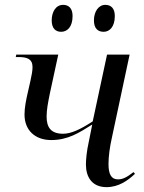

<svg xmlns="http://www.w3.org/2000/svg" viewBox="-20 -761 595 791"><path d="M407 -630C431 -630 453 -650 453 -695C453 -727 437 -741 414 -741C385 -741 367 -712 367 -677C367 -644 383 -630 407 -630ZM232 -630C257 -630 279 -650 279 -695C279 -727 263 -741 240 -741C210 -741 193 -712 193 -677C193 -644 209 -630 232 -630ZM419 10C468 10 507 -17 536 -45L530 -52C502 -30 485 -22 466 -22C438 -22 427 -44 427 -85C427 -116 432 -154 441 -194L514 -536H421L362 -261C310 -227 272 -210 240 -210C189 -210 172 -237 172 -281C172 -309 178 -339 185 -374L220 -536H47L45 -526H56C90 -526 114 -519 114 -485C114 -470 111 -453 105 -426L97 -391C87 -348 81 -318 81 -289C81 -224 125 -184 191 -184C260 -184 306 -214 360 -248L346 -178C337 -138 334 -103 334 -83C334 -33 358 10 419 10Z"/></svg>

Font: Noto Serif Display SemiCondensed
Style: Italic
Weight: 400
Width: 4
Italic angle: -12°
Designer: Monotype Design Team
Foundry: Monotype Imaging Inc.
Version: Version 2.009